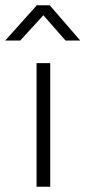

<svg xmlns="http://www.w3.org/2000/svg" viewBox="-59 -710 325 730"><path d="M80 0V-470H132V0ZM246 -556H190L106 -652L18 -556H-39L81 -690H130Z"/></svg>

Font: Mukta Malar ExtraLight
Style: Regular
Weight: 275
Designer: Aadarsh Rajan, Girish Dalvi, Yashodeep Gholap
Foundry: Ek Type
Version: Version 2.538;PS 1.000;hotconv 16.6.51;makeotf.lib2.5.65220;